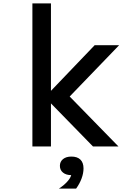

<svg xmlns="http://www.w3.org/2000/svg" viewBox="-20 -868 790 1138"><path d="M246 -292 541 -600H686L393 -296L682 0H531ZM172 -848H282V0H172ZM335 115Q335 90 353.5 75Q372 60 403 60Q434 60 452.5 75Q471 90 471 115Q471 140 452.5 155Q434 170 403 170Q372 170 353.5 155Q335 140 335 115ZM403 162V60Q438 60 456.5 78Q475 96 475 130Q475 159 463.5 190Q452 221 431 250H329Q364 227 383.5 203Q403 179 403 162Z"/></svg>

Font: Martian Mono sWd Rg
Style: Regular
Weight: 400
Width: 6
Monospace: yes
Designer: Roman Shamin
Foundry: Evil Martians
Version: Version 1.000